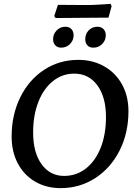

<svg xmlns="http://www.w3.org/2000/svg" viewBox="-20 -959 699 991"><path d="M40 -254Q40 -366 84.5 -456.5Q129 -547 207.5 -598.5Q286 -650 384 -650Q459 -650 518 -616.5Q577 -583 610 -523Q643 -463 643 -385Q643 -273 597.5 -182.5Q552 -92 472 -40Q392 12 293 12Q219 12 161.5 -21.5Q104 -55 72 -115.5Q40 -176 40 -254ZM527 -355Q527 -458 482.5 -518.5Q438 -579 363 -579Q302 -579 253.5 -540.5Q205 -502 178 -433Q151 -364 151 -275Q151 -172 194.5 -111.5Q238 -51 311 -51Q374 -51 423 -89Q472 -127 499.5 -196Q527 -265 527 -355ZM540 -868 403 -867 267 -866 260 -876 279 -934 427 -933Q457 -933 497.5 -935.5Q538 -938 551 -939L556 -927ZM254 -757Q254 -783 272.5 -802Q291 -821 317 -821Q338 -821 349 -808.5Q360 -796 360 -777Q360 -751 341.5 -732Q323 -713 296 -713Q276 -713 265 -725.5Q254 -738 254 -757ZM420 -757Q420 -784 438 -802.5Q456 -821 483 -821Q503 -821 514.5 -808.5Q526 -796 526 -777Q526 -751 507.5 -732Q489 -713 462 -713Q441 -713 430.5 -725.5Q420 -738 420 -757Z"/></svg>

Font: Alegreya SC Medium
Style: Italic
Weight: 500
Italic angle: -7°
Designer: Juan Pablo del Peral
Foundry: Huerta Tipografica
Version: Version 2.007; ttfautohint (v1.6)